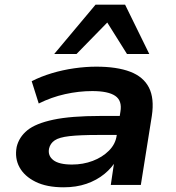

<svg xmlns="http://www.w3.org/2000/svg" viewBox="-20 -788 748 818"><path d="M251 10Q179 10 131.5 -13.5Q84 -37 63 -75.5Q42 -114 51 -162Q61 -204 96.5 -233Q132 -262 207 -278Q282 -294 408 -294H511L499 -213H395Q320 -213 276 -208Q232 -203 213 -190Q194 -177 189 -155Q183 -125 207 -106Q231 -87 287 -87Q334 -87 375 -102.5Q416 -118 444 -146Q472 -174 477 -210L493 -312Q501 -359 471 -379.5Q441 -400 373 -400Q316 -400 257.5 -387Q199 -374 145 -347L115 -442Q154 -462 200.5 -476Q247 -490 296 -497Q345 -504 390 -504Q478 -504 534.5 -482.5Q591 -461 614.5 -415Q638 -369 627 -295L580 0H452L468 -108H477Q458 -74 425 -47Q392 -20 348.5 -5Q305 10 251 10ZM211 -558 387 -768H513L616 -558H521L437 -692L306 -558Z"/></svg>

Font: Nunito Sans 10pt Expanded
Style: Bold Italic
Weight: 700
Width: 7
Italic angle: -9°
Designer: Vernon Adams
Foundry: Vernon Adams
Version: Version 3.101;gftools[0.9.27]